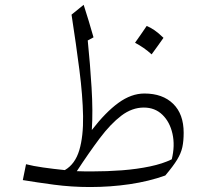

<svg xmlns="http://www.w3.org/2000/svg" viewBox="-20 -752 840 781"><path d="M567.4 -371.6Q641.6 -371.6 684.3 -329.8Q727.1 -288.1 727.1 -211.9Q727.1 -178.2 721.7 -153.3Q716.3 -128.4 700.4 -102.3Q684.6 -76.2 652.3 -38.1Q585.4 -14.2 507.3 -2.7Q429.2 8.8 346.2 8.8Q271 8.8 199.5 -0.7Q127.9 -10.3 72.8 -19.5L85.9 -84Q113.8 -76.7 155 -70.8Q196.3 -64.9 243.7 -60.1Q285.6 -84.5 302.5 -140.9Q319.3 -197.3 317.9 -280Q316.4 -362.8 303 -467.3Q289.6 -571.8 271 -692.4L320.3 -732.4Q341.8 -666 360.4 -600.1L336.9 -587.4Q346.7 -491.2 352.5 -395.3Q358.4 -299.3 353.5 -223.1Q409.7 -295.9 461.9 -333.7Q514.2 -371.6 567.4 -371.6ZM564.9 -314.5Q517.1 -314.5 473.6 -281.5Q430.2 -248.5 386.2 -190.2Q342.3 -131.8 292.5 -55.7Q307.6 -55.2 322.8 -54.9Q337.9 -54.7 353 -54.7Q416 -54.7 476.8 -59.3Q537.6 -64 589.8 -75Q642.1 -85.9 678.7 -104Q692.4 -159.7 681.6 -207.8Q670.9 -255.9 640.6 -285.2Q610.4 -314.5 564.9 -314.5ZM576.7 -646.5Q591.3 -640.6 608.2 -629.2Q625 -617.7 645 -598.1Q633.3 -581.5 621.3 -564.7Q609.4 -547.9 596.7 -530.8Q581.5 -544.9 564.2 -556.9Q546.9 -568.8 529.3 -578.1Q541.5 -595.2 553 -611.8Q564.5 -628.4 576.7 -646.5Z"/></svg>

Font: Pinar-DS2-FD Light
Style: Regular
Weight: 300
Designer: Amin Abedi
Version: Version 2.000